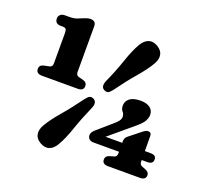

<svg xmlns="http://www.w3.org/2000/svg" viewBox="-125 -870 1121 1041"><g transform="rotate(20 435.0 -349.5)"><path d="M88 -628Q54.5 -628 54.5 -659Q54.5 -672 64 -680.8Q73.5 -689.5 90.5 -689.5H114Q141 -689.5 158.5 -696Q176 -702.5 194 -710.5Q213 -718.5 227.5 -718.5Q259.5 -718.5 259.5 -688.5V-424Q259.5 -405.5 274.5 -401L300 -394.5Q325 -388 325 -366.5Q325 -339 291.5 -339H85Q51 -339 51 -366.5Q51 -389.5 76.5 -394.5L107.5 -401Q123 -404.5 123 -424V-598.5Q123 -616.5 117.8 -622.2Q112.5 -628 100 -628ZM618.5 -154.5Q618.5 -174.5 632 -185.5L700 -239.5Q710.5 -248 716.8 -250.8Q723 -253.5 729.5 -253.5Q748.5 -253.5 748.5 -232.5L749 -146H783Q797 -146 805.8 -140.2Q814.5 -134.5 814.5 -121.5Q814.5 -94.5 783 -94.5H749.5V-85.5Q749.5 -75 753.5 -70Q757.5 -65 764.5 -62L781.5 -55.5Q807 -46 807 -27.5Q807 -0.5 773 -0.5H589.5Q555.5 -0.5 555.5 -27.5Q555.5 -49 581 -55.5L604 -62Q618.5 -67 618.5 -85.5V-94.5H471.5Q455 -94.5 446 -103Q437 -111.5 437 -125Q437 -132.5 442 -141.8Q447 -151 461.5 -162.5L538.5 -229.5Q572.5 -257 572.5 -277.5Q572.5 -294.5 562.2 -305.8Q552 -317 552 -337.5Q552 -362.5 572.5 -378.8Q593 -395 635.5 -395Q668.5 -395 688.8 -380.8Q709 -366.5 709 -339Q709 -323.5 698.8 -304Q688.5 -284.5 649 -252.5L522 -146H618.5ZM474.5 -398.5Q462 -382.5 452.2 -378.2Q442.5 -374 428 -382Q406.5 -394.5 421 -430Q454 -503.5 476.2 -569.2Q498.5 -635 522.5 -676Q540 -705 563.5 -713.5Q587 -722 616 -705.5Q644 -689 648.5 -664.2Q653 -639.5 636 -610Q612.5 -569.5 567.2 -517Q522 -464.5 474.5 -398.5ZM345 -299Q357.5 -315.5 367.8 -320Q378 -324.5 392 -316.5Q414 -303 399 -268Q366.5 -194.5 344 -128.5Q321.5 -62.5 297.5 -22Q280 8 256.2 16Q232.5 24 203.5 7.5Q176 -8.5 171.5 -33.5Q167 -58.5 184 -88Q207.5 -128.5 253 -181.5Q298.5 -234.5 345 -299Z"/></g></svg>

Font: Fraunces 9pt S100
Style: Bold
Weight: 700
Version: Version 1.000; ttfautohint (v1.8.3)